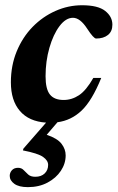

<svg xmlns="http://www.w3.org/2000/svg" viewBox="-20 -466 459 750"><path d="M89 265Q54 265 36 252Q18 239 18 221Q18 208.5 26.5 199Q35 189.5 50.5 189.5Q64 189.5 72.2 198.2Q80.5 207 90.2 215.8Q100 224.5 118 224.5Q141 224.5 154.5 211.5Q168 198.5 168 178Q168 161 148.2 147Q128.5 133 69.5 121.5L71.5 114.5L160 13Q93 8.5 57.8 -32.5Q22.5 -73.5 22.5 -144.5Q22.5 -210 45.2 -265.2Q68 -320.5 107.2 -360.8Q146.5 -401 196.5 -423.2Q246.5 -445.5 300.5 -445.5Q363 -445.5 391 -423.2Q419 -401 419 -369.5Q419 -343.5 401.8 -329.5Q384.5 -315.5 355.5 -315.5Q346 -315 320.5 -354Q293 -396.5 265 -396.5Q237 -396.5 212.5 -364Q188 -331.5 173 -279.2Q158 -227 158 -168Q158 -118 175 -96.8Q192 -75.5 228.5 -75.5Q260.5 -75.5 288.5 -94Q316.5 -112.5 344.5 -161.5H375.5Q339 -72 298.5 -33.8Q258 4.5 204.5 11.5L162.5 60.5Q204 74.5 220.2 95.5Q236.5 116.5 236.5 141Q236.5 173 217.8 201.2Q199 229.5 165.8 247.2Q132.5 265 89 265Z"/></svg>

Font: Newsreader Text
Style: Bold Italic
Weight: 700
Italic angle: -17°
Designer: Hugues Gentile
Foundry: Production Type
Version: Version 1.001